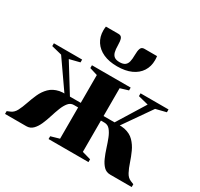

<svg xmlns="http://www.w3.org/2000/svg" viewBox="-155 -933 1172 1127"><g transform="rotate(30 431.5 -370.0)"><path d="M2 0V-19L23.5 -28Q45 -37 58 -62.2Q71 -87.5 82 -120.2Q93 -153 107.5 -185.5Q122 -218 146.5 -242.5Q171 -267 211 -275.5Q251 -284 313 -268L275 -233.5L113 -466L43 -483.5V-502.5H234.5V-483.5L165 -466L281 -278.5H354.5V-467L301 -483.5V-502.5H563.5V-483.5L509 -467V-278.5H583.5L699.5 -466L630.5 -483.5V-502.5H820V-483.5L750 -466L588 -233.5L549.5 -268Q612 -284 651.8 -275.5Q691.5 -267 715.5 -242.2Q739.5 -217.5 754.2 -185Q769 -152.5 779.8 -119.8Q790.5 -87 803.8 -61.8Q817 -36.5 839.5 -27.5L860.5 -19V0H715Q688 0 670.5 -17.8Q653 -35.5 640.5 -63.8Q628 -92 618 -123.8Q608 -155.5 597 -183.5Q586 -211.5 571 -229.5Q556 -247.5 533 -247.5H509V-35.5L567.5 -19V0H297V-19L354.5 -35.5V-247.5H325.5Q303.5 -247.5 288.8 -229.5Q274 -211.5 263 -183.5Q252 -155.5 242.2 -123.8Q232.5 -92 220 -63.8Q207.5 -35.5 189.8 -17.8Q172 0 146 0ZM344 -740Q363 -740 368.8 -724.2Q374.5 -708.5 374.5 -681Q374.5 -653 379.2 -635Q384 -617 396.2 -608Q408.5 -599 431.5 -599Q455 -599 467.5 -608Q480 -617 484.5 -635Q489 -653 489 -681Q489 -708.5 494.8 -724.2Q500.5 -740 519.5 -740H605Q606 -733.5 606.5 -726.8Q607 -720 607 -713Q607 -670.5 586.2 -638.2Q565.5 -606 526.2 -588.2Q487 -570.5 431.5 -570.5Q376.5 -570.5 337.5 -588.2Q298.5 -606 277.5 -638.2Q256.5 -670.5 256.5 -713Q256.5 -720 257 -726.8Q257.5 -733.5 258.5 -740Z"/></g></svg>

Font: Merriweather 144pt ExtraBold
Style: Regular
Weight: 800
Version: Version 2.100